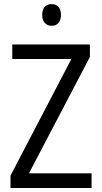

<svg xmlns="http://www.w3.org/2000/svg" viewBox="-20 -935 505 955"><path d="M435.5 0H32.2V-61.5L335 -641.6H41V-713.9H427.2V-651.9L124 -72.8H435.5ZM237.3 -914.6Q258.3 -914.6 270.8 -900.9Q283.2 -887.2 283.2 -860.4Q283.2 -834.5 270.5 -820.6Q257.8 -806.6 237.3 -806.6Q216.3 -806.6 203.1 -820.6Q189.9 -834.5 189.9 -860.4Q189.9 -887.7 202.6 -901.1Q215.3 -914.6 237.3 -914.6Z"/></svg>

Font: Open Sans SemiCondensed
Style: Regular
Weight: 400
Width: 4
Designer: Monotype Design Team
Foundry: Monotype Imaging Inc.
Version: Version 3.000